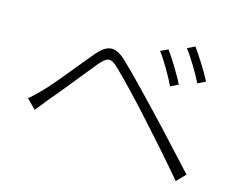

<svg xmlns="http://www.w3.org/2000/svg" viewBox="-95 -860 1190 961"><g transform="rotate(15 500.0 -380.0)"><path d="M680 -669 641 -651C672 -610 713 -539 735 -492L775 -512C752 -560 704 -636 680 -669ZM806 -718 767 -699C799 -658 840 -588 863 -542L903 -562C879 -609 830 -686 806 -718ZM64 -251 111 -203C125 -220 146 -248 165 -271C213 -326 305 -443 357 -506C395 -550 413 -555 455 -514C501 -470 596 -370 653 -306C721 -231 812 -129 885 -42L929 -87C852 -170 754 -278 686 -349C628 -410 537 -506 481 -559C418 -619 378 -608 328 -550C269 -480 176 -361 127 -311C104 -287 87 -271 64 -251Z"/></g></svg>

Font: GenYoGothic2 TW L
Style: Regular
Weight: 300
Version: Version 2.100;PS 2.1;hotconv 16.6.51;makeotf.lib2.5.65220 DE